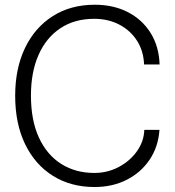

<svg xmlns="http://www.w3.org/2000/svg" viewBox="-20 -760 719 791"><path d="M369.5 10.5Q272 10.5 198.2 -35.5Q124.5 -81.5 83.5 -166Q42.5 -250.5 42.5 -365.5Q42.5 -477.5 82.8 -561.8Q123 -646 196.8 -693.2Q270.5 -740.5 370.5 -740.5Q447.5 -740.5 506.8 -710Q566 -679.5 600.5 -624.2Q635 -569 637.5 -494.5H573.5Q571.5 -550 544.5 -592.2Q517.5 -634.5 471.8 -658.5Q426 -682.5 368 -682.5Q287 -682.5 228.5 -643.5Q170 -604.5 138.8 -533.8Q107.5 -463 107.5 -366.5Q107.5 -263.5 140.8 -192.2Q174 -121 233 -84.2Q292 -47.5 368.5 -47.5Q423 -47.5 469.2 -72Q515.5 -96.5 544.2 -137Q573 -177.5 574.5 -225H637Q632 -154.5 596 -101.5Q560 -48.5 501.5 -19Q443 10.5 369.5 10.5Z"/></svg>

Font: Spline Sans Light
Style: Regular
Weight: 300
Designer: Eben Sorkin, Mirko Velimirovic
Foundry: Sorkin Type
Version: Version 1.000; ttfautohint (v1.8.3)